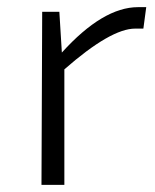

<svg xmlns="http://www.w3.org/2000/svg" viewBox="-20 -517 433 537"><path d="M381 -437H358Q290 -437 160 -323V0H96L98 -484H146L153 -370Q268 -497 366 -497H389Z"/></svg>

Font: Taylor Sans Light
Style: Regular
Weight: 300
Italic angle: -8°
Designer: Natanael Gama
Version: Version 1.001 September 8, 2015